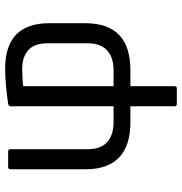

<svg xmlns="http://www.w3.org/2000/svg" viewBox="0 -540 724 765"><g transform="rotate(-90 362.5 -157.0)"><path d="M331 185Q322 185 322 176V0H258Q164 0 117.5 -45.5Q71 -91 71 -179V-478Q71 -487 80 -487H142Q151 -487 151 -478V-170Q151 -118 179.5 -92.5Q208 -67 258 -67H322V-478Q322 -485 332 -487Q364 -492 402.5 -495.5Q441 -499 472 -499Q653 -499 653 -323V-179Q653 -91 607 -45.5Q561 0 465 0H402V176Q402 185 393 185ZM402 -67H465Q517 -67 545 -93Q573 -119 573 -170V-332Q573 -382 546 -406.5Q519 -431 472 -431Q453 -431 436 -430Q419 -429 402 -427Z"/></g></svg>

Font: Sofia Sans Semi Condensed
Style: Regular
Weight: 400
Designer: Botio Nikoltchev, Ani Petrova
Foundry: lettersoup
Version: Version 4.100; ttfautohint (v1.8.4.7-5d5b)